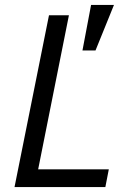

<svg xmlns="http://www.w3.org/2000/svg" viewBox="-20 -760 529 780"><path d="M443 -740 368 -555H315L350 -740ZM408 0H39L179 -698H260L135 -72H422Z"/></svg>

Font: Aneliza
Style: Italic
Weight: 400
Italic angle: -11.31°
Designer: Mike Abbink, Paul van der Laan, Pieter van Rosmalen
Foundry: Bold Monday
Version: Version 3.0